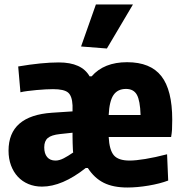

<svg xmlns="http://www.w3.org/2000/svg" viewBox="-20 -826 814 855"><path d="M341 -619 407 -806H572L456 -610ZM547 9Q484 9 442 -12Q400 -33 371 -78H362Q257 5 167 5Q134 5 106.5 -6.5Q79 -18 59.5 -39Q40 -60 29 -89.5Q18 -119 18 -155Q18 -311 212 -324L303 -330V-357Q301 -399 283 -414Q265 -429 216 -429Q203 -429 183 -428Q163 -427 142 -425Q121 -423 101.5 -420.5Q82 -418 71 -415L61 -530Q167 -548 242 -548Q344 -548 379 -486H388Q443 -549 546 -549Q650 -549 698.5 -487Q747 -425 747 -293Q747 -264 746 -248.5Q745 -233 742 -216H464Q467 -158 487 -134.5Q507 -111 557 -111Q584 -111 627 -118Q670 -125 724 -139L729 -22Q692 -8 641.5 0.5Q591 9 547 9ZM227 -111Q244 -111 263.5 -121Q283 -131 306 -147Q305 -150 304.5 -162.5Q304 -175 303.5 -189.5Q303 -204 303 -217.5Q303 -231 303 -235L247 -229Q209 -225 193 -211.5Q177 -198 177 -170Q177 -142 190 -126.5Q203 -111 227 -111ZM606 -314Q604 -378 589.5 -404Q575 -430 541 -430Q504 -430 485.5 -403Q467 -376 464 -314Z"/></svg>

Font: Encode Sans Compressed
Style: ExtraBold
Weight: 800
Designer: Pablo Impallari, Andres Torresi
Foundry: Pablo Impallari, Andres Torresi
Version: Version 1.000; ttfautohint (v1.00) -l 8 -r 50 -G 200 -x 14 -